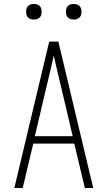

<svg xmlns="http://www.w3.org/2000/svg" viewBox="-20 -944 540 964"><path d="M52 0 227 -735H273L448 0H406L353 -223H147L94 0ZM155 -260H345L291 -490Q280 -534 270 -577.5Q260 -621 250 -665Q240 -621 230 -577.5Q220 -534 209 -490ZM350 -846Q342 -846 334.5 -848Q327 -850 321 -856Q315 -862 313 -869.5Q311 -877 311 -885Q311 -893 313 -900.5Q315 -908 321 -914Q327 -920 334.5 -922Q342 -924 350 -924Q358 -924 365.5 -922Q373 -920 379 -914Q385 -908 387 -900.5Q389 -893 389 -885Q389 -877 387 -869.5Q385 -862 379 -856Q373 -850 365.5 -848Q358 -846 350 -846ZM150 -846Q142 -846 134.5 -848Q127 -850 121 -856Q115 -862 113 -869.5Q111 -877 111 -885Q111 -893 113 -900.5Q115 -908 121 -914Q127 -920 134.5 -922Q142 -924 150 -924Q158 -924 165.5 -922Q173 -920 179 -914Q185 -908 187 -900.5Q189 -893 189 -885Q189 -877 187 -869.5Q185 -862 179 -856Q173 -850 165.5 -848Q158 -846 150 -846Z"/></svg>

Font: Iosevka SS18 Extralight
Style: Regular
Weight: 200
Monospace: yes
Designer: Belleve Invis
Foundry: Belleve Invis
Version: Version 25.1.1; ttfautohint (v1.8.4)